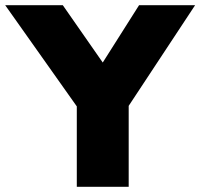

<svg xmlns="http://www.w3.org/2000/svg" viewBox="-35 -720 772 740"><path d="M261 0V-310L-15 -700H207L361 -479L501 -700H717L461 -312V0Z"/></svg>

Font: Lexend ExtraBold
Style: Regular
Weight: 800
Designer: Bonnie Shaver-Troup, Thomas Jockin
Foundry: Lexend
Version: Version 1.007; ttfautohint (v1.8.3)